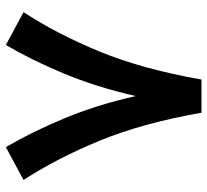

<svg xmlns="http://www.w3.org/2000/svg" viewBox="-46 -641 700 648"><g transform="rotate(90 304.0 -317.0)"><path d="M248.5 -647H360.4Q395.5 -447.8 454.8 -303.5Q514.2 -159.2 587.4 -46.4L476.6 13.2Q426.8 -71.3 380.4 -181.9Q334 -292.5 304.2 -425.3Q273.9 -292 227.8 -181.6Q181.6 -71.3 131.8 13.2L21 -46.4Q94.7 -159.2 154.1 -303.5Q213.4 -447.8 248.5 -647Z"/></g></svg>

Font: Vazir
Style: Bold
Weight: 700
Designer: Saber Rastikerdar
Foundry: Saber Rastikerdar
Version: Version 30.0.0